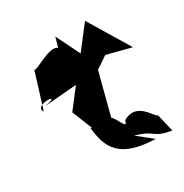

<svg xmlns="http://www.w3.org/2000/svg" viewBox="-160 -733 906 943"><g transform="rotate(-30 293.0 -261.5)"><path d="M374 10C482 40 442 64 549 82L525 -19C508 -15 466 -133 373 -77C364 -3 311 -207 309 -79L382 -359L449 -404L586 -369L447 -599L348 -471L282 -605L266 -550C228 -583 108 -494 112 -518L49 -315C11 -369 191 -357 69 -334L251 -349L168 -241L234 -76C179 -7 306 -105 207 -129C219 -10 258 71 458 77Z"/></g></svg>

Font: Asimov Silicon
Style: Regular
Weight: 400
Designer: Google
Version: Version 2.000980; 2014